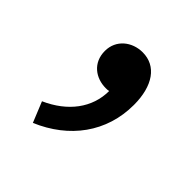

<svg xmlns="http://www.w3.org/2000/svg" viewBox="-100 -207 477 477"><g transform="rotate(45 139.0 31.5)"><path d="M75 190C165 152 221 77 221 -19C221 -86 192 -127 144 -127C107 -127 75 -102 75 -63C75 -21 107 1 142 1C146 1 149 1 153 0C153 59 116 108 53 136Z"/></g></svg>

Font: Microsoft YaHei
Style: Regular
Weight: 400
Designer: Ryoko NISHIZUKA 西塚涼子 (kana, bopomofo & ideographs); Paul D. Hunt (Latin, Greek & Cyrillic); Sandoll Communications 산돌커뮤니
Foundry: Adobe
Version: Version 2.001;hotconv 1.0.111;makeotfexe 2.5.65597